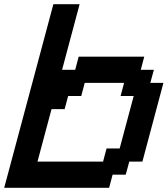

<svg xmlns="http://www.w3.org/2000/svg" viewBox="-20 -895 799 915"><path d="M0 0H500L516.6 -62.5H579.1L596.2 -125H658.7Q675.3 -187.5 708.7 -312.5Q742.2 -437.5 758.8 -500H696.3L713.4 -562.5H650.9L667.5 -625H355L338.4 -562.5H275.9L359.4 -875H234.4Q195.3 -729 117.2 -437.5Q39.1 -146 0 0ZM471.2 -125H158.7Q169.9 -167 192.1 -250Q214.4 -333 225.6 -375H288.1L304.7 -437.5H367.2L383.8 -500H571.3L554.7 -437.5H617.2Q606 -396 583.7 -312.5Q561.5 -229 550.3 -187.5H487.8Z"/></svg>

Font: Faithful 32x
Style: Oblique
Weight: 400
Foundry: Faithful Resource Pack
Version: Version 1.0; January 27, 2023